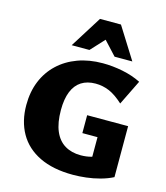

<svg xmlns="http://www.w3.org/2000/svg" viewBox="-134 -1030 997 1150"><g transform="rotate(15 364.5 -455.0)"><path d="M426 17Q303 17 218.5 -24Q134 -65 91.5 -140Q49 -215 49 -315Q49 -397 76 -463Q103 -529 153.5 -576.5Q204 -624 273.5 -649.5Q343 -675 428 -675Q489 -675 551.5 -662.5Q614 -650 666 -624L590 -469Q543 -512 502.5 -529Q462 -546 418 -546Q366 -546 330 -523Q294 -500 275.5 -454Q257 -408 257 -340Q257 -261 279 -209.5Q301 -158 342.5 -133Q384 -108 441 -108Q476 -108 507 -116.5Q538 -125 562 -140L511 -83V-239H417V-350H671V-34Q636 -16 593.5 -4.5Q551 7 508 12Q465 17 426 17ZM485 -731 375 -850 342 -927H472L595 -731ZM219 -731 342 -927H472L439 -850L329 -731Z"/></g></svg>

Font: Ysabeau SC Black
Style: Regular
Weight: 900
Designer: Christian Thalmann (Catharsis Fonts)
Version: Version 2.001;gftools[0.9.30]; featfreeze: smcp